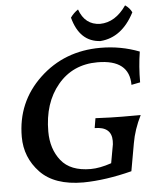

<svg xmlns="http://www.w3.org/2000/svg" viewBox="-61 -971 852 1032"><g transform="rotate(-5 365.0 -454.5)"><path d="M347.2 9.8Q191.4 9.8 114.7 -70.8Q38.1 -151.4 38.1 -262.7Q38.1 -450.2 171.9 -576.7Q305.7 -703.1 500.5 -703.1Q610.4 -703.1 710 -664.6Q697.3 -585.9 697.3 -499.5L649.9 -490.2Q649.9 -627 478 -627Q344.7 -627 263.7 -530Q182.6 -433.1 182.6 -278.8Q182.6 -185.1 232.9 -121.8Q283.2 -58.6 392.6 -58.6Q441.4 -58.6 504.4 -80.1L522.5 -180.7L523.4 -199.2Q523.4 -275.9 432.6 -275.9L441.4 -328.6Q531.2 -324.2 584 -324.2H685.1Q647.9 -250 635.3 -176.3L608.9 -27.8Q468.8 8.3 347.2 9.8ZM504.9 -739.3Q392.6 -745.1 357.4 -878.4Q374.5 -902.8 398.9 -918.9Q429.2 -833.5 510.7 -831.5Q593.3 -832.5 652.8 -918.9Q676.8 -902.8 688.5 -878.4Q621.6 -748.5 504.9 -739.3Z"/></g></svg>

Font: Kelvinch
Style: Bold Italic
Weight: 700
Italic angle: -10°
Designer: Paul James Miller
Foundry: High-Logic / Made with FontCreator
Version: Version 3.30 September 23, 2016